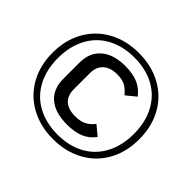

<svg xmlns="http://www.w3.org/2000/svg" viewBox="-165 -921 1142 1142"><g transform="rotate(45 405.5 -350.0)"><path d="M41 -350Q41 -457 87 -539Q133 -621 216 -666.5Q299 -712 406 -712Q513 -712 596 -666.5Q679 -621 724.5 -539Q770 -457 770 -350Q770 -243 724.5 -161Q679 -79 596 -33.5Q513 12 406 12Q299 12 216 -33.5Q133 -79 87 -161Q41 -243 41 -350ZM725 -350Q725 -448 686 -521.5Q647 -595 575 -634.5Q503 -674 406 -674Q309 -674 236.5 -634.5Q164 -595 125 -521.5Q86 -448 86 -350Q86 -252 125 -178.5Q164 -105 236.5 -65.5Q309 -26 406 -26Q503 -26 575 -65.5Q647 -105 686 -178.5Q725 -252 725 -350ZM196 -286V-422Q196 -506 250.5 -553Q305 -600 403 -600Q470 -600 513 -580.5Q556 -561 584 -523L523 -473Q496 -505 471 -518Q446 -531 403 -531Q347 -531 315.5 -502Q284 -473 284 -422V-286Q284 -233 314.5 -205Q345 -177 403 -177Q446 -177 474 -191Q502 -205 525 -235L585 -185Q556 -145 512.5 -126.5Q469 -108 403 -108Q303 -108 249.5 -154Q196 -200 196 -286Z"/></g></svg>

Font: KoHo Medium
Style: Regular
Weight: 500
Version: Version 1.000; ttfautohint (v1.6)